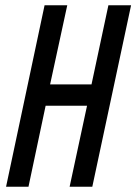

<svg xmlns="http://www.w3.org/2000/svg" viewBox="-20 -708 517 728"><path d="M3 0 149 -688H235L170 -388H327L391 -688H477L330 0H244L310 -307H153L88 0Z"/></svg>

Font: Saira ExtraCondensed Medium
Style: Italic
Weight: 500
Width: 2
Italic angle: -12°
Designer: Hector Gatti with collaboration of the Omnibus-Type team
Foundry: Omnibus-Type
Version: Version 1.101